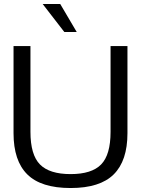

<svg xmlns="http://www.w3.org/2000/svg" viewBox="-20 -946 717 976"><path d="M338.9 9.8Q188.5 9.8 118.7 -59.6Q48.8 -128.9 48.8 -269V-711.9H134.8V-275.9Q134.8 -159.2 183.1 -110.1Q231.4 -61 338.9 -61Q446.3 -61 494.1 -110.1Q542 -159.2 542 -275.9V-711.9H627.9V-269Q627.9 -128.9 558.1 -59.6Q488.3 9.8 338.9 9.8ZM370.1 -783.2H307.1L196.8 -925.8H286.1Z"/></svg>

Font: Creato Display
Style: Regular
Weight: 400
Version: Version 1.000